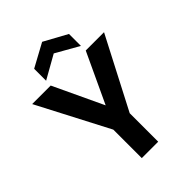

<svg xmlns="http://www.w3.org/2000/svg" viewBox="-261 -1039 1158 1158"><g transform="rotate(-45 318.0 -460.5)"><path d="M11 -698H169L319 -379L468 -698H624L388 -243V0H248V-243ZM467 -738 319 -822 170 -738V-840L319 -921L467 -840Z"/></g></svg>

Font: Poppins SemiBold
Style: Regular
Weight: 600
Designer: Ninad Kale (Devanagari), Jonny Pinhorn (Latin)
Foundry: Indian Type Foundry
Version: Version 3.002 2017